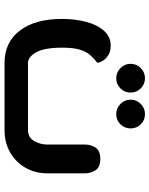

<svg xmlns="http://www.w3.org/2000/svg" viewBox="76 -752 675 868"><g transform="rotate(90 414.0 -317.5)"><path d="M264 0Q170 0 117.5 -69.5Q65 -139 65 -260Q65 -318 78 -368Q91 -418 118 -449Q145 -480 186 -480Q212 -480 229 -469Q246 -458 254.5 -444Q263 -430 263 -419Q243 -404 227.5 -386Q212 -368 203.5 -339Q195 -310 195 -261Q195 -180 216 -143Q237 -106 264 -106H567Q601 -106 617 -134Q633 -162 633 -193V-365Q633 -390 647 -411.5Q661 -433 698 -433Q735 -433 749 -411.5Q763 -390 763 -365V-193Q763 -138 737.5 -94Q712 -50 668 -25Q624 0 567 0ZM495 -505Q469 -505 449.5 -524Q430 -543 430 -570Q430 -597 449.5 -616Q469 -635 495 -635Q523 -635 541.5 -616Q560 -597 560 -570Q560 -543 541.5 -524Q523 -505 495 -505ZM333 -505Q307 -505 287.5 -524Q268 -543 268 -570Q268 -597 287.5 -616Q307 -635 333 -635Q360 -635 379 -616Q398 -597 398 -570Q398 -543 379 -524Q360 -505 333 -505Z"/></g></svg>

Font: El Messiri
Style: Bold
Weight: 700
Designer: Mohamed Gaber
Foundry: Kief Type Foundry
Version: Version 2.020; ttfautohint (v1.8.3)